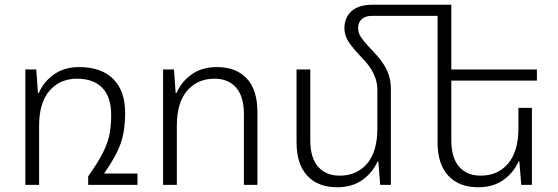

<svg xmlns="http://www.w3.org/2000/svg" viewBox="-20 -780 2352 810"><path d="M560 -48V0H352V-36Q393 -94 413.5 -134.5Q434 -175 441.5 -211Q449 -247 449 -295Q449 -371 411.5 -409.5Q374 -448 305 -448Q233 -448 189 -397.5Q145 -347 145 -249V0H87V-487H133L140 -388H144Q164 -435 207.5 -466Q251 -497 314 -497Q407 -497 457.5 -447Q508 -397 508 -303Q508 -230 489.5 -176Q471 -122 419 -48Z M668 -487H714L721 -388H725Q745 -435 788.5 -466Q832 -497 895 -497Q976 -497 1021 -449Q1066 -401 1066 -307V0H1009V-298Q1009 -373 976 -410.5Q943 -448 885 -448Q813 -448 769.5 -397.5Q726 -347 726 -249V0H668Z M1884 -440V-189Q1884 -114 1917 -76.5Q1950 -39 2008 -39Q2080 -39 2123.5 -90Q2167 -141 2167 -239V-325H2224V0H2179L2171 -99H2168Q2147 -52 2104 -21Q2061 10 1997 10Q1917 10 1871.5 -38.5Q1826 -87 1826 -180V-713H1548Q1521 -713 1506 -699Q1491 -685 1491 -664Q1491 -647 1496 -635.5Q1501 -624 1514 -608Q1527 -592 1559 -558Q1596 -519 1612.5 -483.5Q1629 -448 1629 -406V0H1584L1576 -99H1573Q1552 -52 1509 -21Q1466 10 1402 10Q1322 10 1276.5 -38.5Q1231 -87 1231 -180V-487H1289V-189Q1289 -114 1322 -76.5Q1355 -39 1413 -39Q1485 -39 1528.5 -89.5Q1572 -140 1572 -239V-402Q1572 -470 1509 -534Q1466 -579 1449.5 -605.5Q1433 -632 1433 -660Q1433 -706 1463 -733Q1493 -760 1551 -760H1847H1884V-487H2245V-440Z"/></svg>

Font: Noto Sans Armenian Light
Style: Regular
Weight: 300
Designer: Monotype Design team
Foundry: Monotype Imaging Inc.
Version: Version 1.000